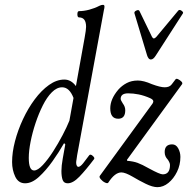

<svg xmlns="http://www.w3.org/2000/svg" viewBox="-20 -745 777 794"><path d="M84 13Q56 13 43 -14.5Q30 -42 30 -75Q30 -115 42 -161Q54 -207 75 -252Q96 -297 123.5 -334Q151 -371 182.5 -393.5Q214 -416 246 -416Q274 -416 294 -389L330 -589Q336 -622 336 -634Q336 -673 307 -673Q300 -673 300 -686Q300 -699 307 -699Q327 -699 349.5 -705Q372 -711 391 -721Q399 -725 406 -725Q412 -725 412 -718Q412 -714 411.5 -711.5Q411 -709 410 -705L299 -103Q298 -93 296.5 -85.5Q295 -78 295 -72Q295 -65 297.5 -60Q300 -55 304 -55Q312 -55 324 -70Q336 -85 349 -103Q354 -109 363.5 -100.5Q373 -92 369 -87Q335 -42 308.5 -14.5Q282 13 260 13Q244 13 239 -1Q234 -15 234 -38Q234 -59 239.5 -89.5Q245 -120 250 -148L245 -153Q224 -116 197 -78Q170 -40 141 -13.5Q112 13 84 13ZM121 -40Q136 -40 157 -62.5Q178 -85 199.5 -118.5Q221 -152 239 -186.5Q257 -221 267 -246L284 -340Q267 -384 237 -384Q215 -384 194.5 -363.5Q174 -343 157 -309Q140 -275 127 -236Q114 -197 106.5 -159Q99 -121 99 -92Q99 -40 121 -40ZM631 29Q611 29 582.5 15Q554 1 529 -14Q498 -32 482 -32Q455 -32 428 10Q425 15 414.5 10Q404 5 396.5 -4Q389 -13 393 -18L611 -317Q614 -322 614 -326Q614 -333 601 -339Q576 -350 553.5 -354.5Q531 -359 510 -359Q479 -359 479 -336Q479 -331 488 -317Q498 -304 498 -289Q498 -254 469 -254Q436 -254 436 -297Q436 -335 469 -374Q484 -391 504 -401.5Q524 -412 550 -412Q574 -412 608 -397Q643 -384 661 -384Q681 -384 690 -396L706 -417Q709 -421 716.5 -417.5Q724 -414 730 -408Q736 -402 733 -397L505 -84L506 -80Q531 -78 549 -71.5Q567 -65 597 -48Q641 -24 653 -24Q683 -24 683 -63Q683 -68 680 -74.5Q677 -81 673 -86Q668 -91 664.5 -98.5Q661 -106 661 -116Q661 -148 692 -148Q708 -148 717 -131.5Q726 -115 726 -96Q726 -63 712 -34.5Q698 -6 676.5 11.5Q655 29 631 29ZM604 -499Q598 -499 594 -504.5Q590 -510 588 -517L536 -690Q534 -697 544 -701.5Q554 -706 557 -699L605 -600Q611 -586 616 -586Q622 -586 632 -599L717 -701Q722 -707 731 -700.5Q740 -694 736 -689L624 -515Q614 -499 604 -499Z"/></svg>

Font: Junicode Two Beta Condensed
Style: Italic
Weight: 400
Width: 3
Italic angle: -9°
Version: Version 1.053; ttfautohint (v1.8.4)